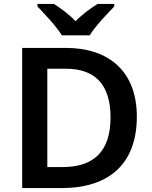

<svg xmlns="http://www.w3.org/2000/svg" viewBox="-20 -958 776 978"><path d="M295 -778H437C464 -823 526 -888 562 -925V-938H477C442 -916 400 -886 365 -850C331 -886 290 -915 255 -938H171V-925C207 -887 268 -823 295 -778ZM677 -364C677 -593 536 -714 315 -714H93V0H294C535 0 677 -123 677 -364ZM543 -360C543 -192 463 -107 298 -107H221V-608H315C462 -608 543 -530 543 -360Z"/></svg>

Font: Noto Sans Telugu SemiBold
Style: Regular
Weight: 600
Designer: Jelle Bosma - Monotype Design Team
Foundry: Monotype Imaging Inc.
Version: Version 2.005